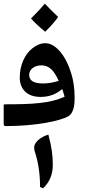

<svg xmlns="http://www.w3.org/2000/svg" viewBox="-28 -827 475 1040"><path d="M217 -655C247 -685 271 -712 287 -735C253 -767 230 -791 215 -807C195 -783 170 -757 140 -727C158 -706 184 -682 217 -655ZM1 -144C168 -144 297 -172 342 -197C379 -220 376 -282 376 -303C376 -348 370 -392 357 -432C329 -525 273 -593 218 -593C192 -593 168 -582 147 -565C106 -533 79 -473 79 -407C79 -347 116 -302 192 -302C239 -302 277 -317 309 -345C315 -329 319 -312 322 -303C243 -267 147 -262 1 -262C-5 -262 -8 -261 -8 -259V-158C-8 -148 -5 -144 1 -144ZM206 -375C152 -375 130 -391 130 -423C130 -448 155 -473 196 -473C237 -473 264 -447 290 -389C261 -380 233 -375 206 -375ZM205 193C241 160 258 117 258 66C258 14 252 -29 234 -98C188 -84 157 -54 157 -29C157 -21 158 -12 162 -1C180 55 189 117 189 186Z"/></svg>

Font: Noto Naskh Arabic UI
Style: Bold
Weight: 700
Designer: Monotype Design Team, David Williams, Mohamad Dakak and Nizar Qandah
Foundry: Monotype Imaging Inc.
Version: Version 2.016